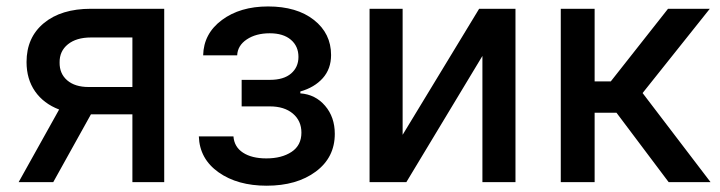

<svg xmlns="http://www.w3.org/2000/svg" viewBox="-20 -573 2266 604"><path d="M396.5 0V-213.4H266.1L147.5 0H38.6L166 -228.5Q117.2 -247.1 90.3 -285.6Q63.5 -324.2 63.5 -377.9Q63.5 -455.1 117.9 -500.2Q172.4 -545.4 266.1 -545.4H496.6V0ZM396.5 -299.3V-455.1H266.1Q220.2 -455.1 193.6 -433.6Q167 -412.1 167.5 -376.5Q167 -341.3 191.4 -320.3Q215.8 -299.3 258.8 -299.3Z M605.5 -144H714.4Q716.8 -110.8 744.4 -92.8Q772 -74.7 817.9 -74.7Q866.2 -74.7 897.2 -95.2Q928.2 -115.7 928.2 -155.8Q928.2 -192.9 901.4 -215.6Q874.5 -238.3 829.1 -238.3H740.2V-321.8H829.1Q872.6 -321.8 895.8 -341.8Q918.9 -361.8 918.9 -394Q918.9 -427.7 895 -448Q871.1 -468.3 828.6 -468.3Q785.2 -468.3 756.3 -449Q727.5 -429.7 726.1 -398.9H619.1Q620.6 -467.3 678 -510Q735.4 -552.7 823.2 -552.7Q913.6 -552.7 967.5 -510.3Q1021.5 -467.8 1021.5 -399.9Q1021.5 -356.4 995.4 -327.1Q969.2 -297.9 924.8 -285.2V-279.3Q972.2 -275.9 1002.7 -240.2Q1033.2 -204.6 1033.2 -151.9Q1033.2 -77.6 973.4 -33.2Q913.6 11.2 818.8 11.2Q727.1 11.2 667.5 -31Q607.9 -73.2 605.5 -144Z M1246.6 -148.9 1487.3 -545.4H1601.6V0H1497.6V-397L1258.3 0H1142.6V-545.4H1246.6Z M1744.1 0V-545.4H1850.6V-316.9H1901.4L2081.5 -545.4H2212.9L2001.5 -280.3L2215.3 0H2083.5L1919.4 -218.3H1850.6V0Z"/></svg>

Font: Karasuma Gothic
Style: Regular
Weight: 500
Designer: Rasmus Andersson / Ryoko Nishizuka
Foundry: Genbu
Version: Version 1.00